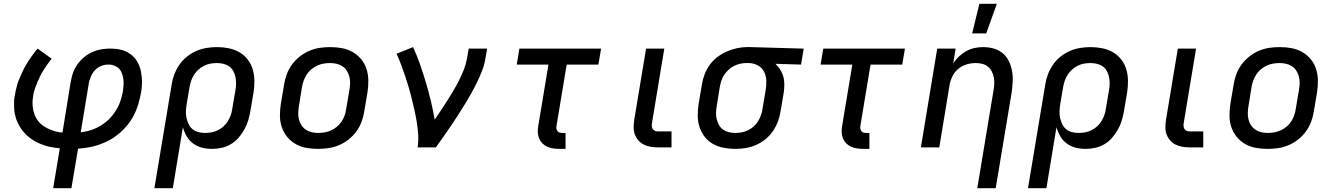

<svg xmlns="http://www.w3.org/2000/svg" viewBox="-20 -776 7040 1011"><path d="M260 215 295 5Q281 4 268.5 2Q256 0 243.5 -2.5Q231 -5 219 -9Q207 -13 195 -17.5Q183 -22 172.5 -27.5Q162 -33 151.5 -40Q141 -47 131.5 -54.5Q122 -62 113.5 -71Q105 -80 97.5 -89.5Q90 -99 84 -109.5Q78 -120 72.5 -131.5Q67 -143 63.5 -154.5Q60 -166 57.5 -179Q55 -192 54.5 -208Q54 -224 54 -236Q54 -248 55 -257L59 -278Q60 -288 62.5 -298Q65 -308 67.5 -318Q70 -328 73 -338Q76 -348 80.5 -358Q85 -368 89 -377.5Q93 -387 97.5 -397Q102 -407 107 -416.5Q112 -426 117.5 -435Q123 -444 128.5 -453Q134 -462 142 -473Q150 -484 156 -492.5Q162 -501 167 -507L178 -520L252 -467Q241 -453 230.5 -438.5Q220 -424 210.5 -409Q201 -394 193 -378Q185 -362 178 -346Q171 -330 164.5 -311Q158 -292 156 -281L154 -267Q150 -244 151.5 -221.5Q153 -199 160 -178Q167 -157 179.5 -140.5Q192 -124 209.5 -112Q227 -100 251 -91Q275 -82 291 -80L309 -78L352 -343Q355 -357 358 -370.5Q361 -384 366.5 -398Q372 -412 379.5 -424.5Q387 -437 396.5 -448.5Q406 -460 417 -470Q428 -480 440.5 -488Q453 -496 466.5 -502Q480 -508 494 -512Q508 -516 524.5 -518Q541 -520 550 -520H562Q578 -520 594.5 -518Q611 -516 626 -511.5Q641 -507 654.5 -499Q668 -491 679.5 -480.5Q691 -470 699 -457.5Q707 -445 713 -430.5Q719 -416 722 -400.5Q725 -385 726.5 -369Q728 -353 727.5 -334Q727 -315 725 -304L723 -289Q719 -270 714.5 -251Q710 -232 703.5 -213Q697 -194 688 -175.5Q679 -157 667.5 -140Q656 -123 642.5 -107.5Q629 -92 613 -78Q597 -64 580 -52.5Q563 -41 544.5 -32Q526 -23 507 -16Q488 -9 468.5 -4.5Q449 0 427.5 3Q406 6 391 7L356 215ZM405 -79Q420 -81 435.5 -84.5Q451 -88 466.5 -93.5Q482 -99 497 -107Q512 -115 525.5 -124.5Q539 -134 551.5 -146Q564 -158 574 -171Q584 -184 592.5 -198Q601 -212 607.5 -227Q614 -242 619 -260Q624 -278 626 -289L628 -302Q629 -311 630 -320Q631 -329 631 -338Q631 -347 630 -356Q629 -365 627 -373.5Q625 -382 622 -390Q619 -398 614.5 -405Q610 -412 603.5 -417.5Q597 -423 589.5 -427Q582 -431 572 -433.5Q562 -436 556 -436H548Q536 -436 523.5 -432.5Q511 -429 500 -422.5Q489 -416 480 -406.5Q471 -397 465 -386Q459 -375 454 -361Q449 -347 448 -339Z M890 215H793L884 -331Q888 -358 898 -384.5Q908 -411 924.5 -435Q941 -459 964 -477.5Q987 -496 1013.5 -507.5Q1040 -519 1067.5 -523.5Q1095 -528 1122 -528Q1153 -528 1183.5 -522Q1214 -516 1239.5 -501.5Q1265 -487 1283.5 -463.5Q1302 -440 1310.5 -411.5Q1319 -383 1319.5 -352Q1320 -321 1315 -289L1298 -189Q1294 -165 1286.5 -140.5Q1279 -116 1266 -93Q1253 -70 1235.5 -50Q1218 -30 1195 -16.5Q1172 -3 1146.5 2.5Q1121 8 1097 8Q1069 8 1043.5 1.5Q1018 -5 997 -20.5Q976 -36 963 -58.5Q950 -81 943 -106ZM1059 -76Q1076 -76 1093 -79Q1110 -82 1126.5 -90Q1143 -98 1156.5 -110Q1170 -122 1179.5 -137.5Q1189 -153 1195 -169.5Q1201 -186 1203 -203L1220 -303Q1223 -320 1223 -337.5Q1223 -355 1219.5 -371.5Q1216 -388 1208 -402.5Q1200 -417 1186.5 -426.5Q1173 -436 1156 -440Q1139 -444 1122 -444Q1105 -444 1088 -441Q1071 -438 1055 -430Q1039 -422 1025.5 -410Q1012 -398 1002 -382.5Q992 -367 986.5 -350.5Q981 -334 978 -317L963 -228Q960 -210 959 -191.5Q958 -173 962 -155.5Q966 -138 973 -122.5Q980 -107 993.5 -96Q1007 -85 1024 -80.5Q1041 -76 1059 -76Z M1655 8Q1623 8 1592.5 2.5Q1562 -3 1536 -18Q1510 -33 1491.5 -56Q1473 -79 1463.5 -107.5Q1454 -136 1454 -167.5Q1454 -199 1459 -231L1476 -331Q1480 -358 1490 -385Q1500 -412 1517.5 -436Q1535 -460 1558.5 -478.5Q1582 -497 1609 -508.5Q1636 -520 1663.5 -524Q1691 -528 1718 -528Q1750 -528 1780.5 -522.5Q1811 -517 1837 -502Q1863 -487 1882 -464Q1901 -441 1910 -412.5Q1919 -384 1919.5 -352.5Q1920 -321 1915 -289L1898 -189Q1894 -162 1884 -135Q1874 -108 1856.5 -84Q1839 -60 1815.5 -41.5Q1792 -23 1765 -11.5Q1738 0 1710 4Q1682 8 1655 8ZM1655 -76Q1672 -76 1689.5 -79Q1707 -82 1723.5 -89.5Q1740 -97 1754.5 -109Q1769 -121 1779 -136.5Q1789 -152 1795 -169Q1801 -186 1803 -203L1820 -303Q1823 -321 1823.5 -338.5Q1824 -356 1819.5 -372.5Q1815 -389 1806.5 -403Q1798 -417 1784 -426.5Q1770 -436 1753 -440Q1736 -444 1718 -444Q1701 -444 1683.5 -441Q1666 -438 1650 -430.5Q1634 -423 1619.5 -411Q1605 -399 1595 -383.5Q1585 -368 1579 -351Q1573 -334 1570 -317L1554 -217Q1551 -199 1550.5 -181.5Q1550 -164 1554 -147.5Q1558 -131 1567 -117Q1576 -103 1590 -93.5Q1604 -84 1620.5 -80Q1637 -76 1655 -76Z M2179 0Q2184 -33 2182 -66Q2180 -99 2175 -130.5Q2170 -162 2163 -193Q2156 -224 2148.5 -255Q2141 -286 2132 -316.5Q2123 -347 2113 -376.5Q2103 -406 2092 -435.5Q2081 -465 2068 -493L2155 -528Q2176 -483 2192 -436.5Q2208 -390 2222.5 -342Q2237 -294 2248.5 -245.5Q2260 -197 2269 -146Q2286 -172 2303.5 -197.5Q2321 -223 2337 -249Q2353 -275 2369 -301.5Q2385 -328 2398.5 -355.5Q2412 -383 2423 -411Q2434 -439 2439 -468L2448 -520H2545L2536 -468Q2531 -436 2519 -405Q2507 -374 2492.5 -344Q2478 -314 2461.5 -284.5Q2445 -255 2427 -226Q2409 -197 2391 -168.5Q2373 -140 2353.5 -111.5Q2334 -83 2314.5 -55.5Q2295 -28 2275 0Z M2958 8H2926Q2909 8 2892.5 5.5Q2876 3 2861.5 -3.5Q2847 -10 2836 -21Q2825 -32 2819 -46.5Q2813 -61 2812 -77.5Q2811 -94 2814 -111L2868 -436H2701L2715 -520H3145L3131 -436H2964L2910 -111Q2909 -104 2910.5 -97Q2912 -90 2916 -85Q2920 -80 2926.5 -78Q2933 -76 2940 -76H2958Z M3516 0H3443Q3423 0 3404 -3.5Q3385 -7 3368.5 -15.5Q3352 -24 3340 -38.5Q3328 -53 3322 -70.5Q3316 -88 3316.5 -108Q3317 -128 3320 -147L3382 -520H3478L3414 -134Q3412 -125 3412 -116Q3412 -107 3415.5 -99.5Q3419 -92 3426.5 -88Q3434 -84 3443 -84H3516Z M3851 8Q3820 8 3789.5 2Q3759 -4 3733.5 -18.5Q3708 -33 3690 -56.5Q3672 -80 3663 -108.5Q3654 -137 3654 -168Q3654 -199 3659 -231L3676 -331Q3680 -358 3690 -384Q3700 -410 3716.5 -433.5Q3733 -457 3756.5 -475Q3780 -493 3806 -504.5Q3832 -516 3859.5 -522Q3887 -528 3913 -528H3931L4212 -520L4198 -436L4063 -440Q4077 -427 4088 -410Q4099 -393 4104.5 -373.5Q4110 -354 4110 -332.5Q4110 -311 4107 -289L4090 -189Q4086 -162 4076 -135.5Q4066 -109 4049.5 -85Q4033 -61 4010 -42.5Q3987 -24 3960.5 -12.5Q3934 -1 3906 3.5Q3878 8 3851 8ZM3851 -76Q3868 -76 3885 -79Q3902 -82 3918.5 -90Q3935 -98 3948.5 -110Q3962 -122 3971.5 -137.5Q3981 -153 3987 -169.5Q3993 -186 3995 -203L4012 -303Q4016 -328 4015 -352.5Q4014 -377 4003.5 -398Q3993 -419 3972.5 -430.5Q3952 -442 3927 -444H3908Q3892 -444 3875.5 -440Q3859 -436 3843.5 -428Q3828 -420 3815 -407.5Q3802 -395 3792.5 -380.5Q3783 -366 3778 -350Q3773 -334 3770 -317L3754 -217Q3751 -200 3750.5 -182.5Q3750 -165 3754 -148.5Q3758 -132 3766 -117.5Q3774 -103 3787.5 -93.5Q3801 -84 3817.5 -80Q3834 -76 3851 -76Z M4558 8H4526Q4509 8 4492.5 5.5Q4476 3 4461.5 -3.5Q4447 -10 4436 -21Q4425 -32 4419 -46.5Q4413 -61 4412 -77.5Q4411 -94 4414 -111L4468 -436H4301L4315 -520H4745L4731 -436H4564L4510 -111Q4509 -104 4510.5 -97Q4512 -90 4516 -85Q4520 -80 4526.5 -78Q4533 -76 4540 -76H4558Z M5126 215 5212 -303Q5215 -320 5215.5 -337.5Q5216 -355 5212.5 -371Q5209 -387 5201.5 -401.5Q5194 -416 5181 -426Q5168 -436 5151.5 -440Q5135 -444 5118 -444Q5094 -444 5070 -437Q5046 -430 5026.5 -414Q5007 -398 4995.5 -375Q4984 -352 4980 -328L4926 0H4829L4915 -520H5012L4999 -441Q5011 -461 5029 -478Q5047 -495 5067.5 -506.5Q5088 -518 5111 -523Q5134 -528 5156 -528Q5185 -528 5212 -520.5Q5239 -513 5259.5 -496Q5280 -479 5292 -454.5Q5304 -430 5309 -402.5Q5314 -375 5312.5 -346.5Q5311 -318 5307 -289L5223 215ZM5099 -600 5137 -756H5229L5173 -600Z M5490 215H5393L5484 -331Q5488 -358 5498 -384.5Q5508 -411 5524.5 -435Q5541 -459 5564 -477.5Q5587 -496 5613.5 -507.5Q5640 -519 5667.5 -523.5Q5695 -528 5722 -528Q5753 -528 5783.5 -522Q5814 -516 5839.5 -501.5Q5865 -487 5883.5 -463.5Q5902 -440 5910.5 -411.5Q5919 -383 5919.5 -352Q5920 -321 5915 -289L5898 -189Q5894 -165 5886.5 -140.5Q5879 -116 5866 -93Q5853 -70 5835.5 -50Q5818 -30 5795 -16.5Q5772 -3 5746.5 2.5Q5721 8 5697 8Q5669 8 5643.5 1.5Q5618 -5 5597 -20.5Q5576 -36 5563 -58.5Q5550 -81 5543 -106ZM5659 -76Q5676 -76 5693 -79Q5710 -82 5726.5 -90Q5743 -98 5756.5 -110Q5770 -122 5779.5 -137.5Q5789 -153 5795 -169.5Q5801 -186 5803 -203L5820 -303Q5823 -320 5823 -337.5Q5823 -355 5819.5 -371.5Q5816 -388 5808 -402.5Q5800 -417 5786.5 -426.5Q5773 -436 5756 -440Q5739 -444 5722 -444Q5705 -444 5688 -441Q5671 -438 5655 -430Q5639 -422 5625.5 -410Q5612 -398 5602 -382.5Q5592 -367 5586.5 -350.5Q5581 -334 5578 -317L5563 -228Q5560 -210 5559 -191.5Q5558 -173 5562 -155.5Q5566 -138 5573 -122.5Q5580 -107 5593.5 -96Q5607 -85 5624 -80.5Q5641 -76 5659 -76Z M6316 0H6243Q6223 0 6204 -3.5Q6185 -7 6168.5 -15.5Q6152 -24 6140 -38.5Q6128 -53 6122 -70.5Q6116 -88 6116.5 -108Q6117 -128 6120 -147L6182 -520H6278L6214 -134Q6212 -125 6212 -116Q6212 -107 6215.5 -99.5Q6219 -92 6226.5 -88Q6234 -84 6243 -84H6316Z M6655 8Q6623 8 6592.5 2.5Q6562 -3 6536 -18Q6510 -33 6491.5 -56Q6473 -79 6463.5 -107.5Q6454 -136 6454 -167.5Q6454 -199 6459 -231L6476 -331Q6480 -358 6490 -385Q6500 -412 6517.5 -436Q6535 -460 6558.5 -478.5Q6582 -497 6609 -508.5Q6636 -520 6663.5 -524Q6691 -528 6718 -528Q6750 -528 6780.5 -522.5Q6811 -517 6837 -502Q6863 -487 6882 -464Q6901 -441 6910 -412.5Q6919 -384 6919.5 -352.5Q6920 -321 6915 -289L6898 -189Q6894 -162 6884 -135Q6874 -108 6856.5 -84Q6839 -60 6815.5 -41.5Q6792 -23 6765 -11.5Q6738 0 6710 4Q6682 8 6655 8ZM6655 -76Q6672 -76 6689.5 -79Q6707 -82 6723.5 -89.5Q6740 -97 6754.5 -109Q6769 -121 6779 -136.5Q6789 -152 6795 -169Q6801 -186 6803 -203L6820 -303Q6823 -321 6823.5 -338.5Q6824 -356 6819.5 -372.5Q6815 -389 6806.5 -403Q6798 -417 6784 -426.5Q6770 -436 6753 -440Q6736 -444 6718 -444Q6701 -444 6683.5 -441Q6666 -438 6650 -430.5Q6634 -423 6619.5 -411Q6605 -399 6595 -383.5Q6585 -368 6579 -351Q6573 -334 6570 -317L6554 -217Q6551 -199 6550.5 -181.5Q6550 -164 6554 -147.5Q6558 -131 6567 -117Q6576 -103 6590 -93.5Q6604 -84 6620.5 -80Q6637 -76 6655 -76Z"/></svg>

Font: Iosevka Aile Medium
Style: Italic
Weight: 500
Italic angle: -9°
Designer: Belleve Invis
Foundry: Belleve Invis
Version: Version 31.1.0; ttfautohint (v1.8.4)